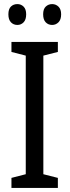

<svg xmlns="http://www.w3.org/2000/svg" viewBox="-20 -919 340 939"><path d="M263 0H36V-49L106 -67V-647L36 -665V-714H263V-665L192 -647V-67L263 -49ZM21 -849Q21 -875 33.5 -887Q46 -899 65 -899Q83 -899 95.5 -886.5Q108 -874 108 -849Q108 -823 95.5 -810Q83 -797 65 -797Q46 -797 33.5 -810Q21 -823 21 -849ZM191 -849Q191 -875 204 -887Q217 -899 235 -899Q253 -899 266 -886.5Q279 -874 279 -849Q279 -823 266 -810Q253 -797 235 -797Q216 -797 203.5 -810Q191 -823 191 -849Z"/></svg>

Font: Noto Sans Arabic Condensed
Style: Regular
Weight: 400
Width: 3
Designer: Monotype Design Team, Nadine Chahine, Nizar Qandah and Khaled Hosny
Foundry: Monotype Imaging Inc.
Version: Version 2.012